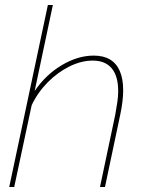

<svg xmlns="http://www.w3.org/2000/svg" viewBox="-20 -750 580 770"><path d="M172 -730H192L119 -385Q163 -450 227.5 -488.5Q292 -527 356 -527Q395 -527 421 -511.5Q447 -496 460.5 -465Q474 -434 474 -388Q474 -367 471 -342Q468 -317 462 -289L401 0H381L442 -289Q447 -316 450.5 -340Q454 -364 454 -384Q454 -445 428 -476Q402 -507 352 -507Q306 -507 258.5 -483.5Q211 -460 171 -419.5Q131 -379 107 -328L37 0H17Z"/></svg>

Font: Raleway Thin Thin
Style: Italic
Weight: 250
Italic angle: -12°
Version: Version 4.026